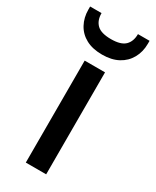

<svg xmlns="http://www.w3.org/2000/svg" viewBox="-213 -765 664 817"><g transform="rotate(30 119.0 -356.0)"><path d="M68 0V-501H168V0ZM119 -560Q72 -560 39.5 -577.5Q7 -595 -10 -626.5Q-27 -658 -27 -697V-712H29Q29 -676 49.5 -656Q70 -636 119 -636Q167 -636 187.5 -656Q208 -676 208 -712H265V-697Q265 -658 247.5 -626.5Q230 -595 197.5 -577.5Q165 -560 119 -560Z"/></g></svg>

Font: DMSans_18ptMedium
Style: Regular
Weight: 500
Designer: Colophon Foundry, Jonny Pinhorn
Foundry: Colophon Foundry
Version: Version 4.004;gftools[0.9.30]